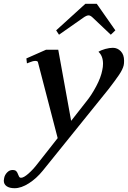

<svg xmlns="http://www.w3.org/2000/svg" viewBox="-70 -732 674 1012"><path d="M241 -549 226 -572 380 -712H440L538 -572L514 -549L420 -638Q407 -651 397 -651Q386 -651 368 -638ZM584 -412Q584 -397 582 -388Q577 -366 556.5 -336Q536 -306 502 -262L156 167Q123 208 82.5 234Q42 260 7 260Q-20 260 -35 249.5Q-50 239 -50 220Q-50 216 -48 206Q-45 190 -32.5 177Q-20 164 -4 164Q10 164 16 170.5Q22 177 26 189Q27 190 29 195.5Q31 201 34 203Q37 205 41 205Q55 205 80 183Q105 161 127 132L234 -4L130 -404Q129 -411 115 -411Q105 -411 90.5 -405Q76 -399 72 -398L69 -424L173 -470H237L305 -95L385 -197Q412 -230 437 -277Q462 -324 469 -362Q473 -379 473 -396Q473 -437 449 -459Q463 -468 485 -474Q507 -480 525 -480Q549 -480 566.5 -462Q584 -444 584 -412Z"/></svg>

Font: Taviraj Medium
Style: Italic
Weight: 500
Italic angle: -12°
Designer: Katatrad Team
Foundry: CadsonDemak
Version: Version 1.001